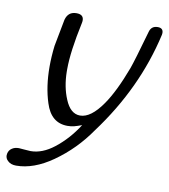

<svg xmlns="http://www.w3.org/2000/svg" viewBox="-97 -573 753 858"><g transform="rotate(10 279.5 -144.0)"><path d="M573.7 -473.1Q517.1 -222.2 353.5 -2Q289.1 91.8 197.8 155.8Q112.8 215.3 33.2 215.3Q8.8 215.3 -4.9 201.7Q-16.1 191.4 -16.1 177.2Q-16.1 173.3 -15.1 168.9Q-11.7 153.3 1 145Q13.2 136.2 32.7 136.2Q37.1 136.2 57.6 138.2L85.9 140.1Q138.7 140.1 191.9 98.6Q250 53.2 293 -14.2Q272.9 -6.8 258.3 -2.9Q243.7 0.5 228.5 0.5Q153.8 0.5 127.4 -84Q104 -155.8 104 -247.1Q104 -292 109.9 -341.8L133.3 -464.4Q143.6 -502.4 181.2 -502.4Q213.9 -502.4 213.9 -475.6Q213.9 -469.7 212.4 -462.9Q183.6 -328.6 183.6 -249.5V-237.8Q184.6 -168.5 207.5 -114.3Q231.9 -54.7 275.9 -54.7Q324.7 -54.7 376.5 -129.4Q419.4 -190.9 461.4 -303.2Q474.6 -339.8 512.7 -474.6Q520 -504.4 549.8 -504.4Q574.7 -504.4 574.7 -481.9Q574.7 -479.5 574.2 -476.6Z"/></g></svg>

Font: inglobal
Style: Italic
Weight: 400
Italic angle: -12°
Designer: Andrey Kochetov, Denis Davydov, Evgeny Yurtaev
Foundry: inglobal
Version: Version 1.00 September 25, 2014, initial release